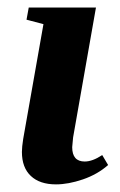

<svg xmlns="http://www.w3.org/2000/svg" viewBox="-20 -479 318 509"><path d="M128.4 9.8Q85.4 9.8 61.8 -12.5Q38.1 -34.7 38.1 -76.2Q38.1 -89.4 41.5 -110.8L95.2 -415L50.3 -426.8L56.2 -459H234.4L173.8 -114.7L171.4 -88.9Q171.4 -50.8 204.6 -50.8Q225.1 -50.8 251 -67.9L266.6 -41.5Q238.3 -16.6 199.7 -3.4Q161.1 9.8 128.4 9.8Z"/></svg>

Font: Liberation Serif
Style: Bold Italic
Weight: 700
Italic angle: -16.333°
Designer: Steve Matteson
Foundry: Ascender Corporation
Version: Version 2.1.5